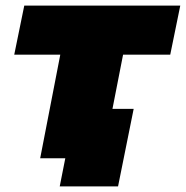

<svg xmlns="http://www.w3.org/2000/svg" viewBox="-20 -567 666 688"><path d="M124 0 196 -371H31L67 -547H626L590 -371H421L383 -177H459L403 101H194L214 0Z"/></svg>

Font: Argentum Sans Black
Style: Italic
Weight: 900
Italic angle: -11°
Designer: Julieta Ulanovsky (font), Cristiano Sobral (main changes and remaster)
Foundry: Julieta Ulanovsky (font), Cristiano Sobral (main changes and remaster)
Version: Version 2.007;June 15, 2022;FontCreator 14.0.0.2814 64-bit; 